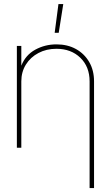

<svg xmlns="http://www.w3.org/2000/svg" viewBox="-20 -748 561 972"><path d="M87.9 -335.9V0H65.4V-515.6H87.9V-415.5Q109.4 -469.7 158.7 -496.6Q208 -523.4 265.6 -523.4Q321.8 -523.4 364.5 -499.8Q407.2 -476.1 431.6 -434.1Q456.1 -392.1 456.1 -335.9V204.1H433.6V-335.9Q433.6 -410.2 386.7 -455.6Q339.8 -501 265.6 -501Q214.8 -501 174.6 -479.7Q134.3 -458.5 111.1 -421.1Q87.9 -383.8 87.9 -335.9ZM256.8 -582 275.9 -727.5H300.3L277.3 -582Z"/></svg>

Font: Inter Display Thin
Style: Regular
Weight: 100
Designer: Rasmus Andersson
Foundry: rsms
Version: Version 4.000;git-a52131595